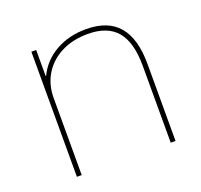

<svg xmlns="http://www.w3.org/2000/svg" viewBox="-99 -640 785 750"><g transform="rotate(-20 294.0 -265.0)"><path d="M99 0V-520H119V-412H121Q148 -468 203 -499Q258 -530 329 -530Q420 -530 464.5 -477.5Q509 -425 509 -320V0H489V-320Q489 -417 450 -463.5Q411 -510 329 -510Q267 -510 219.5 -486Q172 -462 145.5 -419Q119 -376 119 -320V0Z"/></g></svg>

Font: M PLUS 1 Thin Thin
Style: Regular
Weight: 250
Version: Version 1.001